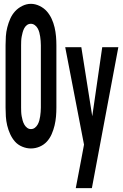

<svg xmlns="http://www.w3.org/2000/svg" viewBox="-20 -766 640 1001"><path d="M141 8Q118 8 95.5 -1.5Q73 -11 58 -28Q43 -45 33 -67Q23 -89 17.5 -112Q12 -135 10.5 -158.5Q9 -182 9 -205V-530Q9 -553 10.5 -576.5Q12 -600 18 -623.5Q24 -647 33.5 -668.5Q43 -690 58.5 -707Q74 -724 96 -735Q118 -746 141 -746Q164 -746 186.5 -735Q209 -724 224 -707Q239 -690 249 -668.5Q259 -647 264.5 -623.5Q270 -600 272 -576.5Q274 -553 274 -530V-205Q274 -182 272 -158.5Q270 -135 264.5 -112Q259 -89 249.5 -67Q240 -45 224.5 -28Q209 -11 187 -1.5Q165 8 141 8ZM141 -93Q153 -93 162 -100Q171 -107 176.5 -117Q182 -127 185 -138Q188 -149 189.5 -160Q191 -171 192 -182.5Q193 -194 193 -205V-530Q193 -541 192 -552.5Q191 -564 189.5 -575Q188 -586 185 -597Q182 -608 176.5 -618Q171 -628 161.5 -635Q152 -642 141 -642Q129 -642 120 -635Q111 -628 106 -618Q101 -608 98 -597Q95 -586 93 -575Q91 -564 90.5 -552.5Q90 -541 90 -530V-205Q90 -194 90.5 -182.5Q91 -171 93 -160Q95 -149 98 -138Q101 -127 106.5 -117Q112 -107 121 -100Q130 -93 141 -93ZM375 215Q382 177 389.5 139Q397 101 404 63L418 -12L320 -520H404L461 -160L513 -520H597L459 215Z"/></svg>

Font: Iosevka Custom Extended
Style: Bold
Weight: 700
Width: 7
Monospace: yes
Designer: Belleve Invis
Foundry: Belleve Invis
Version: Version 11.2.4; ttfautohint (v1.8.4)